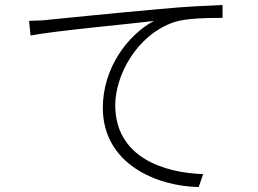

<svg xmlns="http://www.w3.org/2000/svg" viewBox="-20 -734 1040 773"><path d="M103 -591C206 -611 512 -638 600 -650C495 -594 394 -461 394 -300C394 -74 611 16 780 19L798 -33C641 -38 444 -100 444 -311C444 -427 527 -592 681 -645C730 -661 818 -662 876 -662V-714C812 -711 730 -708 617 -697C435 -681 234 -660 180 -655C160 -652 134 -651 97 -650Z"/></svg>

Font: Spoqa Han Sans Neo Light
Style: Regular
Weight: 300
Designer: [Spoqa Han Sans Neo] Dong-huui Kim  Younghwa Kang  Yujin Lee  [Noto Sans] Ryoko NISHIZUKA  (kana & ideographs); Paul D. 
Foundry: Spoqa (http://www.spoqa-han-sans.com)
Version: Version 1.000